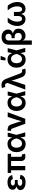

<svg xmlns="http://www.w3.org/2000/svg" viewBox="2460 -3266 1010 5969"><g transform="rotate(-90 2964.5 -281.0)"><path d="M283.7 9.8Q214.4 9.8 159.2 -9Q104 -27.8 72.3 -63.2Q40.5 -98.6 40.5 -148.4Q40.5 -175.8 52 -200.4Q63.5 -225.1 88.9 -244.1Q114.3 -263.2 154.8 -274.4Q195.3 -285.6 252.9 -285.6H355V-235.4H280.8Q246.6 -235.4 222.7 -225.8Q198.7 -216.3 186 -200Q173.3 -183.6 173.3 -162.1Q173.3 -131.3 201.9 -112.5Q230.5 -93.8 285.2 -93.8Q320.3 -93.8 342 -102.3Q363.8 -110.8 375.7 -128.2Q387.7 -145.5 393.1 -171.4L515.1 -148.9Q504.4 -98.1 476.1 -62.5Q447.8 -26.9 400.1 -8.5Q352.5 9.8 283.7 9.8ZM252.9 -264.2Q198.2 -264.2 159.7 -273.9Q121.1 -283.7 96.7 -301.5Q72.3 -319.3 61 -343.3Q49.8 -367.2 49.8 -394.5Q49.8 -445.3 80.1 -480.5Q110.4 -515.6 163.3 -534.2Q216.3 -552.7 282.7 -552.7Q346.2 -552.7 392.1 -536.4Q438 -520 466.8 -487.8Q495.6 -455.6 506.8 -407.7L383.8 -383.8Q375.5 -414.6 350.8 -432.1Q326.2 -449.7 282.2 -449.7Q235.4 -449.7 208.7 -430.7Q182.1 -411.6 182.1 -383.3Q182.1 -356.4 207.8 -339.6Q233.4 -322.8 280.8 -322.8H355V-264.2Z M1094.2 3.4Q1014.2 3.4 979 -32.2Q943.8 -67.9 943.8 -138.2V-514.6H1075.7V-156.7Q1075.7 -128.4 1084.7 -116Q1093.8 -103.5 1116.7 -103.5Q1128.9 -103.5 1135.5 -104.5Q1142.1 -105.5 1147 -106.9L1169.4 -7.8Q1158.2 -3.9 1138.7 -0.2Q1119.1 3.4 1094.2 3.4ZM656.7 0V-514.6H788.6V0ZM572.3 -440.4V-545.9H1168V-440.4Z M1472.7 11.7Q1396.5 11.7 1339.6 -23.7Q1282.7 -59.1 1251 -122.8Q1219.2 -186.5 1219.2 -271Q1219.2 -356 1251.2 -419.2Q1283.2 -482.4 1340.8 -517.6Q1398.4 -552.7 1474.6 -552.7Q1532.2 -552.7 1570.1 -534.2Q1607.9 -515.6 1630.4 -486.1Q1652.8 -456.5 1664.3 -422.4Q1675.8 -388.2 1680.7 -357.4H1725.6L1756.8 -274.4L1834 0H1705.6L1645.5 -274.4Q1639.2 -303.7 1627.9 -333.3Q1616.7 -362.8 1598.9 -387.5Q1581.1 -412.1 1554.7 -427Q1528.3 -441.9 1492.2 -441.9Q1450.7 -441.9 1420.4 -421.4Q1390.1 -400.9 1374 -363Q1357.9 -325.2 1357.9 -271.5Q1357.9 -218.8 1373.5 -180.7Q1389.2 -142.6 1418.5 -122.1Q1447.8 -101.6 1487.8 -101.6Q1523.9 -101.6 1551 -117.2Q1578.1 -132.8 1597.2 -158.2Q1616.2 -183.6 1627.9 -213.4Q1639.6 -243.2 1645.5 -271.5L1699.2 -545.9H1826.7L1756.8 -271.5L1725.6 -193.4H1681.6Q1675.3 -163.1 1663.8 -127.7Q1652.3 -92.3 1630.1 -60.5Q1607.9 -28.8 1570.1 -8.5Q1532.2 11.7 1472.7 11.7Z M2102.5 0 1950.7 -412.6Q1944.8 -428.2 1934.6 -434.8Q1924.3 -441.4 1907.2 -441.4H1883.8V-549.8H1909.2Q1979.5 -549.8 2020.3 -524.2Q2061 -498.5 2079.1 -439.9L2141.6 -255.9Q2159.2 -202.6 2171.6 -149.4Q2184.1 -96.2 2197.3 -40H2165.5Q2178.7 -96.2 2191.2 -149.7Q2203.6 -203.1 2220.2 -255.9L2315.4 -545.9H2459.5L2256.8 0Z M2753.4 11.7Q2677.2 11.7 2620.4 -23.7Q2563.5 -59.1 2531.7 -122.8Q2500 -186.5 2500 -271Q2500 -356 2532 -419.2Q2564 -482.4 2621.6 -517.6Q2679.2 -552.7 2755.4 -552.7Q2813 -552.7 2850.8 -534.2Q2888.7 -515.6 2911.1 -486.1Q2933.6 -456.5 2945.1 -422.4Q2956.5 -388.2 2961.4 -357.4H3006.3L3037.6 -274.4L3114.7 0H2986.3L2926.3 -274.4Q2919.9 -303.7 2908.7 -333.3Q2897.5 -362.8 2879.6 -387.5Q2861.8 -412.1 2835.4 -427Q2809.1 -441.9 2772.9 -441.9Q2731.4 -441.9 2701.2 -421.4Q2670.9 -400.9 2654.8 -363Q2638.7 -325.2 2638.7 -271.5Q2638.7 -218.8 2654.3 -180.7Q2669.9 -142.6 2699.2 -122.1Q2728.5 -101.6 2768.6 -101.6Q2804.7 -101.6 2831.8 -117.2Q2858.9 -132.8 2877.9 -158.2Q2897 -183.6 2908.7 -213.4Q2920.4 -243.2 2926.3 -271.5L2980 -545.9H3107.4L3037.6 -271.5L3006.3 -193.4H2962.4Q2956.1 -163.1 2944.6 -127.7Q2933.1 -92.3 2910.9 -60.5Q2888.7 -28.8 2850.8 -8.5Q2813 11.7 2753.4 11.7Z M3164.6 0 3370.6 -548.8 3364.7 -568.8Q3356.4 -598.6 3343.3 -612.3Q3330.1 -626 3309.6 -628.2Q3289.1 -630.4 3258.8 -623.5L3245.1 -620.6L3213.4 -725.1Q3228 -731.4 3254.2 -735.4Q3280.3 -739.3 3306.6 -739.3Q3353 -739.3 3388.9 -724.9Q3424.8 -710.4 3451.9 -679.4Q3479 -648.4 3498 -598.6L3664.1 -161.1Q3675.8 -131.3 3690.7 -116.7Q3705.6 -102.1 3724.9 -98.9Q3744.1 -95.7 3767.6 -101.1L3783.7 -104.5L3815.4 -2.4Q3800.8 3.4 3775.6 8.1Q3750.5 12.7 3723.6 12.7Q3680.2 12.7 3645.3 -2Q3610.4 -16.6 3584 -47.6Q3557.6 -78.6 3540.5 -128.9L3482.9 -290Q3464.4 -343.8 3451.4 -396Q3438.5 -448.2 3424.8 -505.9H3458.5Q3444.8 -449.2 3434.1 -396.2Q3423.3 -343.3 3406.2 -290L3310.1 0Z M4099.1 11.7Q4022.9 11.7 3966.1 -23.7Q3909.2 -59.1 3877.4 -122.8Q3845.7 -186.5 3845.7 -271Q3845.7 -356 3877.7 -419.2Q3909.7 -482.4 3967.3 -517.6Q4024.9 -552.7 4101.1 -552.7Q4158.7 -552.7 4196.5 -534.2Q4234.4 -515.6 4256.8 -486.1Q4279.3 -456.5 4290.8 -422.4Q4302.2 -388.2 4307.1 -357.4H4352.1L4383.3 -274.4L4460.4 0H4332L4272 -274.4Q4265.6 -303.7 4254.4 -333.3Q4243.2 -362.8 4225.3 -387.5Q4207.5 -412.1 4181.2 -427Q4154.8 -441.9 4118.7 -441.9Q4077.1 -441.9 4046.9 -421.4Q4016.6 -400.9 4000.5 -363Q3984.4 -325.2 3984.4 -271.5Q3984.4 -218.8 4000 -180.7Q4015.6 -142.6 4044.9 -122.1Q4074.2 -101.6 4114.3 -101.6Q4150.4 -101.6 4177.5 -117.2Q4204.6 -132.8 4223.6 -158.2Q4242.7 -183.6 4254.4 -213.4Q4266.1 -243.2 4272 -271.5L4325.7 -545.9H4453.1L4383.3 -271.5L4352.1 -193.4H4308.1Q4301.8 -163.1 4290.3 -127.7Q4278.8 -92.3 4256.6 -60.5Q4234.4 -28.8 4196.5 -8.5Q4158.7 11.7 4099.1 11.7ZM4070.3 -615.2 4086.4 -766.1H4212.4L4153.3 -615.2Z M4558.1 204.1V-500Q4558.1 -576.2 4587.6 -629.2Q4617.2 -682.1 4670.7 -709.7Q4724.1 -737.3 4795.9 -737.3Q4866.7 -737.3 4919.7 -711.4Q4972.7 -685.5 5002 -639.6Q5031.2 -593.8 5031.2 -533.2Q5031.2 -476.1 5003.9 -441.7Q4976.6 -407.2 4926.5 -390.4Q4876.5 -373.5 4808.1 -367.7V-401.4Q4877 -396 4933.8 -377Q4990.7 -357.9 5024.7 -317.6Q5058.6 -277.3 5058.6 -208Q5058.6 -144 5029.1 -95.2Q4999.5 -46.4 4949.2 -19.3Q4898.9 7.8 4835.4 7.8Q4789.1 7.8 4757.1 -7.8Q4725.1 -23.4 4705.8 -54.7Q4686.5 -85.9 4677.7 -131.8H4690.9V204.1ZM4808.1 -108.9Q4844.7 -108.9 4871.3 -122.3Q4897.9 -135.7 4912.6 -160.6Q4927.2 -185.5 4927.2 -219.2Q4927.2 -270 4897.7 -300Q4868.2 -330.1 4817.9 -330.1H4761.7V-425.8H4795.4Q4827.6 -425.8 4850.6 -437.5Q4873.5 -449.2 4886 -470.9Q4898.4 -492.7 4898.4 -522Q4898.4 -565.9 4870.8 -591.3Q4843.3 -616.7 4796.4 -616.7Q4748 -616.7 4719.5 -590.1Q4690.9 -563.5 4690.9 -518.1V-218.8Q4690.9 -186.5 4704.6 -161.6Q4718.3 -136.7 4744.4 -122.8Q4770.5 -108.9 4808.1 -108.9Z M5356 7.8Q5295.9 7.8 5247.3 -21Q5198.7 -49.8 5170.2 -106Q5141.6 -162.1 5141.6 -244.6Q5141.6 -313.5 5159.9 -372.8Q5178.2 -432.1 5205.8 -476.8Q5233.4 -521.5 5260.3 -545.9H5400.9Q5367.2 -506.3 5339.1 -461.9Q5311 -417.5 5294.2 -364.7Q5277.3 -312 5277.3 -247.1Q5277.3 -175.3 5301 -138.2Q5324.7 -101.1 5369.1 -101.1Q5410.6 -101.1 5431.4 -134.5Q5452.1 -168 5452.1 -233.9V-352.5H5577.6V-233.9Q5577.6 -168 5597.2 -134.5Q5616.7 -101.1 5658.7 -101.1Q5704.1 -101.1 5728 -138.2Q5752 -175.3 5752 -247.1Q5752 -313 5734.4 -366.5Q5716.8 -419.9 5688.7 -463.9Q5660.6 -507.8 5628.4 -545.9H5768.6Q5795.4 -522.5 5822.8 -478Q5850.1 -433.6 5868.7 -374Q5887.2 -314.5 5887.2 -244.6Q5887.2 -162.1 5858.9 -105.7Q5830.6 -49.3 5781.7 -20.8Q5732.9 7.8 5672.4 7.8Q5614.3 7.8 5579.1 -18.1Q5543.9 -43.9 5526.4 -89.6Q5508.8 -135.3 5503.9 -195.3H5523.4Q5518.6 -134.3 5500.7 -88.6Q5482.9 -43 5447.8 -17.6Q5412.6 7.8 5356 7.8Z"/></g></svg>

Font: Inter Cardless
Style: Bold
Weight: 700
Designer: Rasmus Andersson
Foundry: rsms
Version: Version 4.001;git-9221beed3